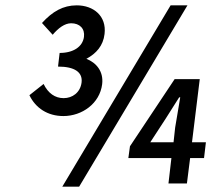

<svg xmlns="http://www.w3.org/2000/svg" viewBox="-20 -686 817 718"><path d="M177 -556C198 -581 222 -599 246 -599C278 -599 298 -579 294 -548C289 -511 254 -488 203 -488L197 -437C259 -437 290 -416 285 -377C280 -340 251 -319 218 -319C186 -319 160 -337 143 -372L90 -330C113 -282 158 -252 217 -252C287 -252 353 -299 362 -371C368 -420 339 -452 303 -466C340 -486 366 -515 371 -559C379 -626 330 -666 267 -666C216 -666 176 -643 137 -600ZM618 -666 213 12H276L681 -666ZM542 -154 600 -243 650 -322H654L635 -209L629 -154ZM750 -154H698L727 -390H633L466 -139L460 -95H621L610 0H679L691 -95H743Z"/></svg>

Font: Falling Sky
Style: CondObl
Weight: 400
Designer: Paul D. Hunt
Foundry: Adobe Systems Incorporated
Version: Version 1.02